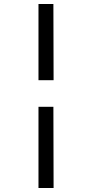

<svg xmlns="http://www.w3.org/2000/svg" viewBox="-20 -823 457 953"><path d="M171 110V-293H245L246 110ZM171 -425V-803H245L246 -425Z"/></svg>

Font: Literata 18pt Medium
Style: Regular
Weight: 500
Designer: Latin by Veronika Burian and Jose Scaglione. Greek by Irene Vlachou. Cyrillic by Vera Evstafieva.
Foundry: TypeTogether
Version: Version 3.103;gftools[0.9.29]